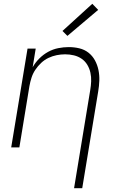

<svg xmlns="http://www.w3.org/2000/svg" viewBox="-20 -776 640 1011"><path d="M370 215 455 -301Q459 -324 460 -347.5Q461 -371 456 -393.5Q451 -416 439.5 -435Q428 -454 410 -466.5Q392 -479 369.5 -484.5Q347 -490 323 -490Q301 -490 278.5 -485.5Q256 -481 235 -471Q214 -461 196.5 -444.5Q179 -428 166 -408.5Q153 -389 146 -367Q139 -345 135 -323L82 0H39L125 -520H168L152 -422Q166 -447 187 -468Q208 -489 233.5 -503Q259 -517 287 -522.5Q315 -528 342 -528Q371 -528 398 -521.5Q425 -515 446 -498.5Q467 -482 480 -458Q493 -434 498.5 -407Q504 -380 503 -351.5Q502 -323 497 -294L413 215ZM335 -587 309 -613 466 -756 497 -724Z"/></svg>

Font: Iosevka SS04 XLt Ex
Style: Italic
Weight: 200
Width: 7
Italic angle: -9°
Monospace: yes
Designer: Belleve Invis
Foundry: Belleve Invis
Version: Version 19.0.0; ttfautohint (v1.8.4)